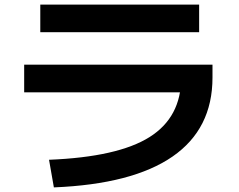

<svg xmlns="http://www.w3.org/2000/svg" viewBox="-20 -764 1040 834"><path d="M193 -70Q492 -82 629.5 -168.5Q767 -255 767 -427L830 -363H85V-483H903V-427Q903 -204 729.5 -84Q556 36 214 50ZM155 -624V-744H845V-624Z"/></svg>

Font: M PLUS 1 Code
Style: Regular
Weight: 400
Designer: Coji Morishita
Foundry: UNDERFOREST DESIGN
Version: Version 1.005